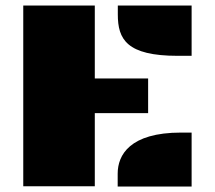

<svg xmlns="http://www.w3.org/2000/svg" viewBox="-20 -685 789 705"><path d="M412.6 -631.8C412.6 -541 444.8 -480 632.8 -480H683.6V-664.6H412.6ZM65.4 -1H328.1V-269.5H523.9V-397H328.1V-664.6H65.4ZM412.1 0H683.6V-198.2H645C456.5 -198.2 412.1 -115.7 412.1 -47.4Z"/></svg>

Font: Plaster
Style: Regular
Weight: 400
Designer: Eben Sorkin
Foundry: Eben Sorkin
Version: Version 1.007